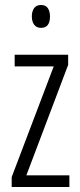

<svg xmlns="http://www.w3.org/2000/svg" viewBox="-20 -752 321 772"><path d="M259 0H27V-40L196 -485H39V-532H254V-491L86 -47H259ZM145 -732Q164 -732 172.5 -719Q181 -706 181 -686Q181 -640 145 -640Q127 -640 117.5 -652.5Q108 -665 108 -686Q108 -706 117 -719Q126 -732 145 -732Z"/></svg>

Font: Noto Sans Sinhala UI ExtraCondensed Light
Style: Regular
Weight: 300
Width: 2
Designer: Jelle Bosma - Monotype Design Team
Foundry: Monotype Imaging Inc.
Version: Version 2.006; ttfautohint (v1.8.4.7-5d5b)